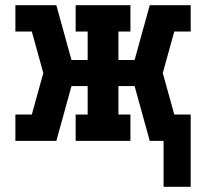

<svg xmlns="http://www.w3.org/2000/svg" viewBox="-20 -540 790 736"><path d="M711 176H607V0H554L496 -210H434V-101H480V0H270V-101H316V-210H254L196 0H39V-101H102L146 -260L102 -419H39V-520H196L254 -310H316V-419H270V-520H480V-419H434V-310H496L554 -520H711V-419H648L604 -260L648 -101H711Z"/></svg>

Font: Iosevka Plex Etoile
Style: Bold
Weight: 700
Designer: Belleve Invis
Foundry: Belleve Invis
Version: Version 25.1.1; ttfautohint (v1.8.4)